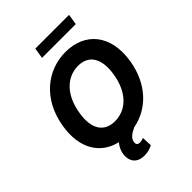

<svg xmlns="http://www.w3.org/2000/svg" viewBox="-307 -1051 1395 1395"><g transform="rotate(-45 391.0 -353.5)"><path d="M745 -353.7C784.8 -595.9 657 -737.2 459.9 -737.2C270.2 -737.2 105.1 -605.1 66.8 -371.8C32.3 -165.5 121.1 -33 271 1.1C243.6 32.3 229.8 71.7 230.8 108.3C231.9 168.3 271.3 202.1 333.8 202.1C370.4 202.1 400.6 190.7 419.4 180.8L416.2 102.6C406.2 105.8 393.5 111.2 377.5 111.2C354.8 111.2 345.2 98.4 349.4 75.6C354.4 44 384.6 22.7 426.5 3.2C582.7 -26.3 710.9 -151.3 745 -353.7ZM219.5 -353.7C245 -511.4 337 -601.2 453.8 -601.2C561.1 -601.2 616.5 -521.3 592 -371.8C566.1 -214.1 474.8 -126.1 358.7 -126.1C252.1 -126.1 193.5 -203.5 219.5 -353.7ZM309.3 -827.1H656.2L669 -909.1H322.4Z"/></g></svg>

Font: Margiela Sans
Style: Bold Italic
Weight: 700
Italic angle: -9.39999°
Designer: Stefan Endress, Andreas Faust
Version: Version 1.100;FEAKit 1.0